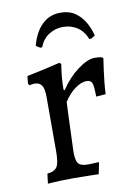

<svg xmlns="http://www.w3.org/2000/svg" viewBox="-78 -713 539 769"><g transform="rotate(-10 191.5 -329.0)"><path d="M59 -36Q89 -39 99 -55.5Q109 -72 109 -119V-339Q109 -372 100 -386Q91 -400 71 -400Q63 -400 56.5 -398.5Q50 -397 50 -397L45 -404L48 -435Q79 -441 110 -448Q141 -455 162 -460Q183 -465 183 -465L190 -459Q190 -459 187.5 -443Q185 -427 183 -403.5Q181 -380 181 -356L185 -353Q216 -400 256 -430Q296 -460 326 -460Q343 -460 350 -458Q357 -456 357 -456L360 -452Q360 -452 358 -438.5Q356 -425 353 -403.5Q350 -382 347.5 -357Q345 -332 344 -309L305 -306Q305 -347 300 -360.5Q295 -374 278 -374Q256 -374 231 -356Q206 -338 185 -306Q185 -306 184 -287.5Q183 -269 182 -241Q181 -213 180 -183.5Q179 -154 178 -131.5Q177 -109 177 -102Q177 -68 187 -56Q197 -44 225 -44Q236 -44 252.5 -45Q269 -46 269 -46L270 -42L261 2Q261 2 251 1.5Q241 1 225 1Q209 1 191.5 0.5Q174 0 159 0Q130 0 106 1Q82 2 68 3Q54 4 54 4ZM222 -604Q191 -604 165 -587.5Q139 -571 126 -538H118L102 -548Q109 -577 124 -603Q139 -629 163.5 -645.5Q188 -662 222 -662Q257 -662 281 -645.5Q305 -629 320 -603Q335 -577 342 -548L326 -538H318Q305 -571 279.5 -587.5Q254 -604 222 -604Z"/></g></svg>

Font: Alegreya
Style: Regular
Weight: 400
Designer: Juan Pablo del Peral
Foundry: Huerta Tipografica
Version: Version 2.009